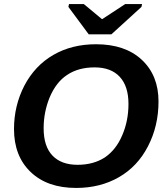

<svg xmlns="http://www.w3.org/2000/svg" viewBox="-20 -916 818 946"><path d="M453 -698Q596 -698 678 -622Q761 -545 761 -416Q761 -295 709 -195Q658 -96 566 -43Q474 10 355 10Q213 10 131 -68.5Q49 -147 49 -280Q49 -395 100 -494Q152 -593 243 -645.5Q334 -698 453 -698ZM446 -584Q366 -584 311 -547Q257 -512 225 -437Q195 -364 195 -284Q195 -195 238.5 -149.5Q282 -104 362 -104Q440 -104 496 -140Q552 -178 582 -249Q613 -320 613 -404Q613 -491 570 -537.5Q527 -584 446 -584ZM677 -882 529 -747H417L317 -882L320 -896H393L482 -822H484L597 -896H680Z"/></svg>

Font: Libra Sans
Style: Bold Italic
Weight: 700
Italic angle: -12°
Foundry: Context Ltd
Version: Version 1.002